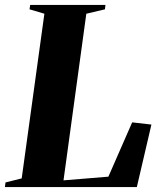

<svg xmlns="http://www.w3.org/2000/svg" viewBox="-41 -763 649 783"><path d="M-21 0 -18.5 -19 47.5 -35.5 140 -707 79.5 -725 82 -743H389L387 -725L311 -707L218 -27.5L401 -42.5L498 -264L576.5 -255L517 0Z"/></svg>

Font: Merriweather 144pt ExtraBold
Style: Italic
Weight: 800
Italic angle: -7.8°
Version: Version 2.101